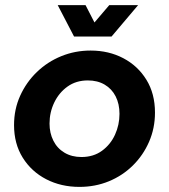

<svg xmlns="http://www.w3.org/2000/svg" viewBox="-20 -720 660 752"><path d="M291 12Q219 12 161 -18Q103 -48 69 -102.5Q35 -157 35 -230Q35 -292 59 -345Q83 -398 124.5 -438Q166 -478 220 -500Q274 -522 335 -522Q406 -522 463 -492Q520 -462 553.5 -407.5Q587 -353 587 -279Q587 -218 564 -165Q541 -112 500.5 -72Q460 -32 406.5 -10Q353 12 291 12ZM299 -105Q346 -105 379.5 -129.5Q413 -154 430.5 -192.5Q448 -231 448 -274Q448 -313 433 -342.5Q418 -372 390 -388.5Q362 -405 324 -405Q278 -405 244.5 -381Q211 -357 192.5 -318.5Q174 -280 174 -236Q174 -199 189 -169Q204 -139 232.5 -122Q261 -105 299 -105ZM270 -577 206 -700H315L350 -632L408 -700H521L417 -577Z"/></svg>

Font: MuseoModerno SemiBold
Style: Italic
Weight: 600
Italic angle: -9°
Designer: Pablo Cosgaya, Héctor Gatti, Marcela Romero, and the Authors of The MuseoModerno Project.
Foundry: Omnibus-Type Team
Version: Version 1.003